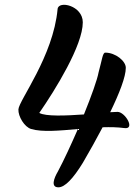

<svg xmlns="http://www.w3.org/2000/svg" viewBox="-20 -780 569 804"><path d="M224.6 4.4C251.5 4.4 286.1 -31.7 327.1 -98.6C355.5 -147 383.8 -198.2 409.7 -247.1C441.4 -248 472.2 -247.6 500.5 -243.7C548.3 -236.8 503.9 -311.5 472.2 -311.5C464.8 -311.5 454.1 -311 441.4 -310.1C480 -389.6 506.8 -458.5 506.8 -496.1C506.8 -524.4 463.9 -559.6 420.9 -559.6C409.7 -559.6 407.7 -530.8 392.6 -476.1C387.7 -448.2 363.3 -378.9 331.5 -300.8C254.4 -295.4 171.4 -292 144.5 -307.1C211.4 -403.8 326.7 -589.8 326.7 -686.5C326.7 -756.8 224.6 -779.3 221.2 -742.2C203.1 -543.9 59.1 -359.9 57.1 -321.8C55.7 -293 82 -248 110.8 -239.7C157.2 -226.1 229.5 -232.9 306.2 -239.7C278.3 -175.8 248.5 -110.8 222.2 -61.5C206.1 -34.2 191.4 4.4 224.6 4.4Z"/></svg>

Font: Courgette
Style: Regular
Weight: 400
Designer: Karolina Lach
Foundry: Karolina Lach
Version: Version 1.002